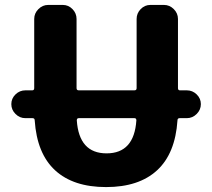

<svg xmlns="http://www.w3.org/2000/svg" viewBox="-20 -750 862 780"><path d="M300 -270Q292 -270 292 -261Q301 -127 413 -127Q525 -127 534 -261Q534 -270 526 -270ZM83 -270Q60 -270 43 -287Q26 -304 26 -327Q26 -350 43 -366.5Q60 -383 83 -383H111Q119 -383 119 -392V-673Q119 -696 136 -713Q153 -730 176 -730H235Q258 -730 274.5 -713Q291 -696 291 -673V-392Q291 -383 300 -383H526Q535 -383 535 -392V-673Q535 -696 551.5 -713Q568 -730 591 -730H646Q669 -730 686 -713Q703 -696 703 -673V-392Q703 -383 711 -383H739Q762 -383 779 -366.5Q796 -350 796 -327Q796 -304 779 -287Q762 -270 739 -270H710Q701 -270 701 -261Q692 -126 618 -58Q544 10 411 10Q278 10 204 -58Q130 -126 121 -261Q121 -270 112 -270Z"/></svg>

Font: Rounded Mplus 1c ExtraBold
Style: Regular
Weight: 800
Version: Version 1.059.20150529